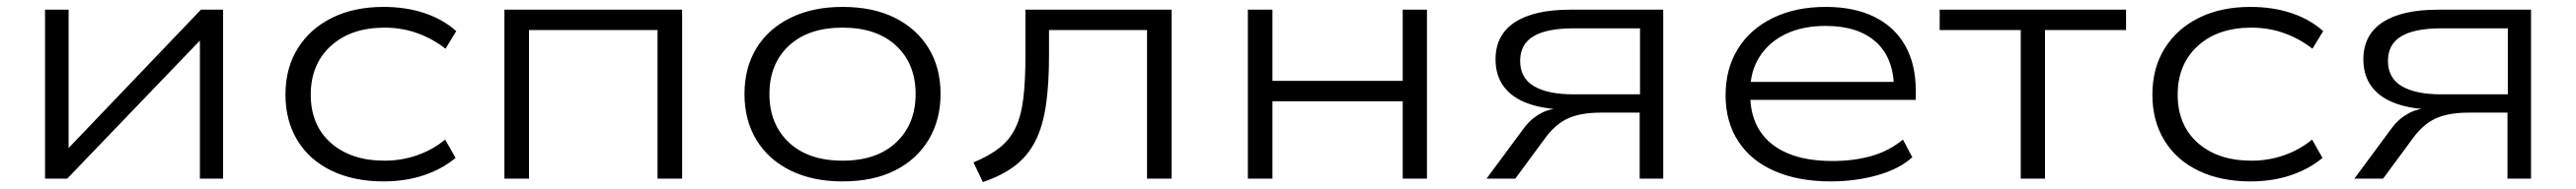

<svg xmlns="http://www.w3.org/2000/svg" viewBox="-20 -517 7436 547"><path d="M110 0V-489H178V-77H167L560 -489H624V0H557V-411H568L174 0Z M1087 8Q1002 8 938 -22.5Q874 -53 839 -110Q804 -167 804 -243Q804 -320 839.5 -377Q875 -434 938.5 -465.5Q1002 -497 1087 -497Q1152 -497 1205.5 -479Q1259 -461 1297 -427L1266 -376Q1229 -405 1184.5 -421Q1140 -437 1090 -437Q993 -437 935 -384Q877 -331 877 -243Q877 -155 935 -103.5Q993 -52 1090 -52Q1140 -52 1185 -68Q1230 -84 1265 -113L1295 -60Q1257 -28 1204 -10Q1151 8 1087 8Z M1436 0V-489H1949V0H1878V-430H1507V0Z M2412 8Q2326 8 2262 -23.5Q2198 -55 2163.5 -112Q2129 -169 2129 -245Q2129 -321 2163.5 -377.5Q2198 -434 2262 -465.5Q2326 -497 2412 -497Q2500 -497 2563 -465.5Q2626 -434 2660.5 -377.5Q2695 -321 2695 -245Q2695 -170 2660.5 -112.5Q2626 -55 2563 -23.5Q2500 8 2412 8ZM2412 -52Q2511 -52 2567 -105Q2623 -158 2623 -245Q2623 -332 2567 -384.5Q2511 -437 2412 -437Q2313 -437 2257 -384.5Q2201 -332 2201 -245Q2201 -158 2257 -105Q2313 -52 2412 -52Z M2817 10 2790 -47Q2836 -66 2865.5 -89.5Q2895 -113 2911.5 -147.5Q2928 -182 2934 -233Q2940 -284 2940 -357V-489H3362V0H3291V-430H3008V-355Q3008 -272 2999 -211.5Q2990 -151 2968.5 -108.5Q2947 -66 2910 -37.5Q2873 -9 2817 10Z M3582 0V-489H3653V-283H4029V-489H4099V0H4029V-224H3653V0Z M4271 0 4378 -145Q4399 -174 4429.5 -190Q4460 -206 4510 -206H4518L4508 -200Q4441 -200 4393.5 -216.5Q4346 -233 4321.5 -265.5Q4297 -298 4297 -345Q4297 -416 4352.5 -452.5Q4408 -489 4513 -489H4781V0H4713V-191H4600Q4543 -191 4506.5 -174.5Q4470 -158 4440 -117L4354 0ZM4522 -244H4714V-435H4522Q4445 -435 4406.5 -412Q4368 -389 4368 -341Q4368 -291 4408 -267.5Q4448 -244 4522 -244Z M5264 8Q5172 8 5103.5 -21.5Q5035 -51 4998 -107.5Q4961 -164 4961 -241Q4961 -318 4996.5 -375.5Q5032 -433 5097.5 -465Q5163 -497 5250 -497Q5333 -497 5391 -468Q5449 -439 5479.5 -385Q5510 -331 5510 -255V-228H5010V-280H5470L5447 -263Q5446 -350 5394.5 -396Q5343 -442 5250 -442Q5184 -442 5135.5 -419Q5087 -396 5059.5 -353.5Q5032 -311 5032 -252V-245Q5032 -182 5059.5 -139Q5087 -96 5140 -73.5Q5193 -51 5269 -51Q5331 -51 5382 -65.5Q5433 -80 5473 -113L5500 -62Q5463 -28 5399.5 -10Q5336 8 5264 8Z M5813 0V-430H5579V-489H6117V-430H5883V0Z M6476 8Q6391 8 6327 -22.5Q6263 -53 6228 -110Q6193 -167 6193 -243Q6193 -320 6228.5 -377Q6264 -434 6327.5 -465.5Q6391 -497 6476 -497Q6541 -497 6594.5 -479Q6648 -461 6686 -427L6655 -376Q6618 -405 6573.5 -421Q6529 -437 6479 -437Q6382 -437 6324 -384Q6266 -331 6266 -243Q6266 -155 6324 -103.5Q6382 -52 6479 -52Q6529 -52 6574 -68Q6619 -84 6654 -113L6684 -60Q6646 -28 6593 -10Q6540 8 6476 8Z M6776 0 6883 -145Q6904 -174 6934.5 -190Q6965 -206 7015 -206H7023L7013 -200Q6946 -200 6898.5 -216.5Q6851 -233 6826.5 -265.5Q6802 -298 6802 -345Q6802 -416 6857.5 -452.5Q6913 -489 7018 -489H7286V0H7218V-191H7105Q7048 -191 7011.5 -174.5Q6975 -158 6945 -117L6859 0ZM7027 -244H7219V-435H7027Q6950 -435 6911.5 -412Q6873 -389 6873 -341Q6873 -291 6913 -267.5Q6953 -244 7027 -244Z"/></svg>

Font: Nunito Sans 10pt Expanded Light
Style: Regular
Weight: 300
Width: 7
Designer: Vernon Adams
Foundry: Vernon Adams
Version: Version 3.101;gftools[0.9.27]